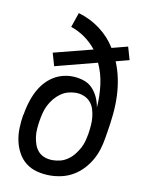

<svg xmlns="http://www.w3.org/2000/svg" viewBox="-84 -796 668 865"><g transform="rotate(10 250.0 -363.5)"><path d="M204 8Q173 8 144.5 0.5Q116 -7 94 -24Q72 -41 58 -66.5Q44 -92 38 -120.5Q32 -149 33 -179.5Q34 -210 39 -240L40 -241Q44 -265 50.5 -289Q57 -313 67.5 -336.5Q78 -360 93.5 -381Q109 -402 130.5 -418Q152 -434 176.5 -441.5Q201 -449 225 -449Q251 -449 276 -441.5Q301 -434 318 -417Q335 -400 345.5 -377.5Q356 -355 360 -330Q364 -383 357.5 -434Q351 -485 330 -530L138 -480L121 -539L300 -585Q277 -614 247.5 -635Q218 -656 183 -668L206 -735Q261 -719 305.5 -685.5Q350 -652 378 -606L451 -625L468 -566L407 -550Q422 -514 430 -475Q438 -436 439.5 -395.5Q441 -355 437 -313.5Q433 -272 426 -231L421 -201Q417 -175 409 -149Q401 -123 387 -98.5Q373 -74 353 -53Q333 -32 308.5 -18Q284 -4 257 2Q230 8 204 8ZM204 -62Q222 -62 239.5 -66.5Q257 -71 273 -82Q289 -93 301 -108Q313 -123 322 -139.5Q331 -156 335.5 -173.5Q340 -191 343 -208Q346 -228 347.5 -247Q349 -266 347 -284.5Q345 -303 339.5 -320.5Q334 -338 322 -351.5Q310 -365 292.5 -372Q275 -379 256 -379Q238 -379 220 -374Q202 -369 186 -357.5Q170 -346 157.5 -330.5Q145 -315 136.5 -298Q128 -281 123.5 -263Q119 -245 116 -227Q113 -208 111.5 -189Q110 -170 112.5 -152Q115 -134 121 -117Q127 -100 139 -87Q151 -74 168 -68Q185 -62 204 -62Z"/></g></svg>

Font: Iosevka Term Curly
Style: Italic
Weight: 400
Italic angle: -9°
Designer: Belleve Invis
Foundry: Belleve Invis
Version: Version 32.3.0